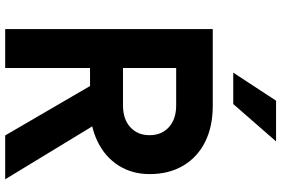

<svg xmlns="http://www.w3.org/2000/svg" viewBox="-192 -892 1084 740"><g transform="rotate(90 350.0 -522.0)"><path d="M92 0V-800H388Q468 -800 527 -770.5Q586 -741 618.5 -686Q651 -631 651 -557Q651 -489 618 -437Q585 -385 525.5 -356Q466 -327 388 -327H242V0ZM502 0 297 -352H457L671 0ZM242 -454H386Q439 -454 470 -482Q501 -510 501 -556Q501 -603 470 -631Q439 -659 386 -659H242ZM260 -879 368 -1044H525L381 -879Z"/></g></svg>

Font: Martian Mono SemiExpanded SemiBold
Style: Regular
Weight: 600
Monospace: yes
Version: Version 0.930